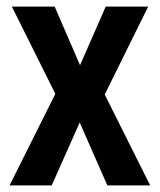

<svg xmlns="http://www.w3.org/2000/svg" viewBox="-20 -563 485 583"><path d="M148 -278 16 -543H146L223 -365L301 -543H430L298 -276L436 0H306L222 -191L137 0H9Z"/></svg>

Font: Avrile Sans Condensed SemiBold
Style: Regular
Weight: 600
Width: 3
Designer: Monotype Design Team
Foundry: Monotype Imaging Inc.
Version: Version 2.001;September 10, 2019;FontCreator 11.5.0.2425 64-